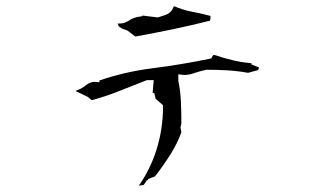

<svg xmlns="http://www.w3.org/2000/svg" viewBox="-20 -689 1040 613"><path d="M500.5 -349.6Q500.5 -275.4 478.5 -207.5Q459.5 -148.4 423.3 -96.2L439 -98.6L449.2 -113.8H452.6V-117.2L475.1 -126Q501.5 -160.2 523.9 -195.6Q546.4 -231 559.1 -267.1L556.2 -282.2L559.1 -294.9Q559.1 -329.6 557.6 -364Q556.2 -398.4 549.3 -430.7V-451.7Q564 -449.7 567.4 -449.7Q570.8 -449.7 574.7 -450Q578.6 -450.2 585 -451.4Q591.3 -452.6 599.6 -455.6Q618.2 -461.9 639.2 -466.3H639.6Q672.9 -466.3 706.1 -464.4Q739.3 -462.4 772 -456.5L804.2 -465.3L807.1 -473.6L782.7 -483.4V-487.3Q752 -489.7 723.4 -496.6Q694.8 -503.4 666 -513.2H660.6L654.3 -502.4Q560.5 -482.9 469.5 -471.4Q378.4 -460 297.4 -432.1V-426.3Q285.6 -427.7 282.7 -427.7Q267.1 -427.7 255.4 -417.5Q239.3 -404.8 222.2 -399.4V-397.9L260.7 -379.4L272.5 -369.1Q316.9 -380.9 360.6 -398.4Q404.3 -416 448.7 -433.1H462.9H470.7L467.3 -392.1H472.7L476.6 -374L500.5 -353ZM434.1 -639.2V-637.2L427.7 -636.2Q406.2 -633.8 391.1 -623Q377.9 -613.8 360.4 -613.8Q357.9 -613.8 355.5 -613.8L359.4 -604.5L369.6 -597.7L387.2 -591.3L412.1 -572.3Q473.6 -583.5 533.2 -595.9Q592.8 -608.4 650.4 -623L651.9 -629.9V-638.2Q625.5 -645.5 595.5 -651.1Q565.4 -656.7 535.2 -669.4L529.3 -657.2Q522.5 -646.5 507.8 -641.1Q495.6 -636.7 483.9 -633.3L436 -639.2Z"/></svg>

Font: Bakudai
Style: ExtraLight
Weight: 200
Version: Version 1.48